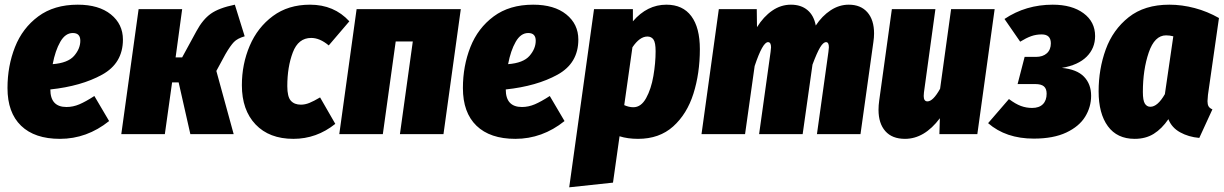

<svg xmlns="http://www.w3.org/2000/svg" viewBox="-20 -573 5226 820"><path d="M505 -404Q505 -303 416 -254Q327 -205 195 -191Q195 -116 264 -116Q292 -116 319 -127.5Q346 -139 383 -163L446 -56Q351 20 236 20Q128 20 70 -36Q12 -92 12 -197Q12 -291 44 -372Q76 -453 143.5 -503Q211 -553 312 -553Q402 -553 453.5 -511.5Q505 -470 505 -404ZM323 -399Q323 -432 291 -432Q259 -432 237.5 -394.5Q216 -357 205 -299Q270 -304 296.5 -334.5Q323 -365 323 -399Z M1025 -418Q994 -409 979 -393.5Q964 -378 943 -342L904 -270L978 0H793L743 -221H715L684 0H498L572 -534H758L730 -328H758L819 -440Q846 -490 880.5 -514.5Q915 -539 983 -553Z M1472 -482 1384 -379Q1346 -411 1309 -411Q1254 -411 1230.5 -349Q1207 -287 1207 -205Q1207 -160 1222 -143Q1237 -126 1265 -126Q1283 -126 1301.5 -133.5Q1320 -141 1347 -157L1412 -44Q1332 20 1233 20Q1130 20 1071.5 -41.5Q1013 -103 1013 -209Q1013 -299 1046.5 -377.5Q1080 -456 1145.5 -504.5Q1211 -553 1304 -553Q1407 -553 1472 -482Z M1688 0 1743 -396H1670L1615 0H1429L1503 -534H1948L1874 0Z M2450 -404Q2450 -303 2361 -254Q2272 -205 2140 -191Q2140 -116 2209 -116Q2237 -116 2264 -127.5Q2291 -139 2328 -163L2391 -56Q2296 20 2181 20Q2073 20 2015 -36Q1957 -92 1957 -197Q1957 -291 1989 -372Q2021 -453 2088.5 -503Q2156 -553 2257 -553Q2347 -553 2398.5 -511.5Q2450 -470 2450 -404ZM2268 -399Q2268 -432 2236 -432Q2204 -432 2182.5 -394.5Q2161 -357 2150 -299Q2215 -304 2241.5 -334.5Q2268 -365 2268 -399Z M2517 -534H2683V-482Q2744 -553 2826 -553Q2896 -553 2932.5 -504Q2969 -455 2969 -363Q2969 -260 2941.5 -173Q2914 -86 2855 -33Q2796 20 2705 20Q2661 20 2626 9L2598 207L2411 227ZM2780 -354Q2780 -391 2771 -404Q2762 -417 2745 -417Q2712 -417 2681 -371L2646 -124Q2666 -115 2685 -115Q2718 -115 2739.5 -154Q2761 -193 2770.5 -248.5Q2780 -304 2780 -354Z M3713 -430Q3713 -413 3710 -393L3655 0H3469L3518 -351L3520 -371Q3520 -393 3508 -393Q3496 -393 3482.5 -370.5Q3469 -348 3450 -297L3408 0H3222L3271 -351L3273 -371Q3273 -393 3260 -393Q3237 -393 3203 -291L3162 0H2976L3050 -534H3212L3213 -457Q3241 -502 3278 -527.5Q3315 -553 3358 -553Q3401 -553 3428.5 -530Q3456 -507 3464 -464Q3491 -505 3527.5 -529Q3564 -553 3605 -553Q3656 -553 3684.5 -520.5Q3713 -488 3713 -430Z M3732 -104Q3732 -123 3735 -144L3789 -534H3975L3926 -178Q3925 -172 3925 -163Q3925 -140 3941 -140Q3965 -140 3995 -194L4042 -534H4228L4154 0H3992L3994 -68Q3928 20 3845 20Q3790 20 3761 -13Q3732 -46 3732 -104Z M4657 -419Q4657 -367 4621 -331Q4585 -295 4515 -283Q4579 -277 4609.5 -245.5Q4640 -214 4640 -164Q4640 -116 4614.5 -74.5Q4589 -33 4534 -7Q4479 19 4395 19Q4276 19 4200 -47L4289 -150Q4317 -129 4340 -120.5Q4363 -112 4388 -112Q4418 -112 4434 -128Q4450 -144 4450 -173Q4450 -194 4438.5 -204Q4427 -214 4401 -214H4326L4356 -330H4404Q4434 -330 4451 -345.5Q4468 -361 4468 -388Q4468 -426 4429 -426Q4405 -426 4384 -418.5Q4363 -411 4337 -395L4270 -492Q4361 -553 4476 -553Q4558 -553 4607.5 -516.5Q4657 -480 4657 -419Z M5186 -496 5139 -168Q5137 -148 5137 -141Q5137 -127 5141.5 -119Q5146 -111 5158 -106L5102 16Q5056 12 5020 -8Q4984 -28 4970 -64Q4942 -23 4907.5 -1.5Q4873 20 4826 20Q4751 20 4711.5 -34Q4672 -88 4672 -183Q4672 -278 4702.5 -362Q4733 -446 4800.5 -499.5Q4868 -553 4974 -553Q5028 -553 5082.5 -538.5Q5137 -524 5186 -496ZM4861 -180Q4861 -144 4869.5 -130.5Q4878 -117 4893 -117Q4924 -117 4955 -171L4991 -418Q4976 -422 4960 -422Q4911 -422 4886 -348.5Q4861 -275 4861 -180Z"/></svg>

Font: Fira Sans Condensed Black
Style: Italic
Weight: 900
Width: 3
Italic angle: -8°
Designer: Carrois Corporate & Edenspiekermann AG
Foundry: Carrois Corporate GbR & Edenspiekermann AG
Version: Version 4.203